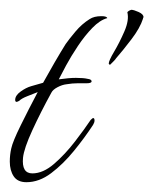

<svg xmlns="http://www.w3.org/2000/svg" viewBox="-28 -365 313 392"><path d="M26 7Q8 7 0 -5Q-8 -17 -8 -35Q-8 -49 -5 -62Q-2 -76 14 -108.5Q30 -141 49 -177Q39 -173 27.5 -168.5Q16 -164 11 -159Q7 -157 6 -157Q3 -157 3 -161Q3 -170 14 -178Q25 -186 35.5 -189Q46 -192 60 -196Q71 -216 83.5 -237.5Q96 -259 106 -275Q113 -285 126 -300.5Q139 -316 155 -326Q164 -332 179 -332Q190 -332 191 -328Q176 -324 160.5 -308Q145 -292 131 -271Q117 -250 107 -231.5Q97 -213 92 -203Q113 -206 127 -206Q135 -206 141 -205.5Q147 -205 151 -204Q159 -203 159 -199Q159 -195 149 -195Q141 -195 130.5 -195Q120 -195 108 -193Q99 -192 89.5 -187Q80 -182 77 -176Q55 -136 38 -99Q21 -62 19 -43Q16 -11 38 -11Q60 -11 82.5 -30.5Q105 -50 125 -76Q145 -102 157 -120Q161 -124 162 -124Q165 -124 165 -119Q165 -115 162 -110Q145 -84 123 -57Q101 -30 76.5 -11.5Q52 7 26 7ZM196 -233Q195 -233 194 -235Q194 -241 205 -259.5Q216 -278 226 -301Q236 -324 232 -340Q234 -343 240 -345Q245 -345 255 -340.5Q265 -336 265 -330Q265 -329 264.5 -329Q264 -329 264 -327Q258 -308 240.5 -285Q223 -262 209 -246Q208 -244 203.5 -239.5Q199 -235 197 -233Z"/></svg>

Font: Waterfall
Style: Regular
Weight: 400
Designer: Robert E. Leuschke
Foundry: Robert E. Leuschke
Version: Version 1.010; ttfautohint (v1.8.3)